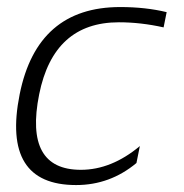

<svg xmlns="http://www.w3.org/2000/svg" viewBox="-20 -533 531 553"><path d="M373 -63.5Q296.9 0 199.2 0Q-15.6 0 36.6 -261.2Q86.9 -512.7 326.2 -512.7Q399.4 -512.7 460 -498L451.2 -454.1Q385.7 -468.8 322.3 -468.8Q134.3 -468.8 92.8 -261.2Q49.3 -43.9 212.9 -43.9Q300.8 -43.9 382.8 -112.3Z"/></svg>

Font: Sansation Light
Style: Light Italic
Weight: 300
Designer: Bernd Montag
Version: Version 1.301